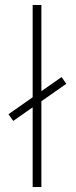

<svg xmlns="http://www.w3.org/2000/svg" viewBox="-20 -750 303 770"><path d="M33 -265 14 -292 227 -441 246 -414ZM111 0V-730H146V0Z"/></svg>

Font: Cairo Play ExtraLight
Style: Regular
Weight: 250
Version: Version 3.119